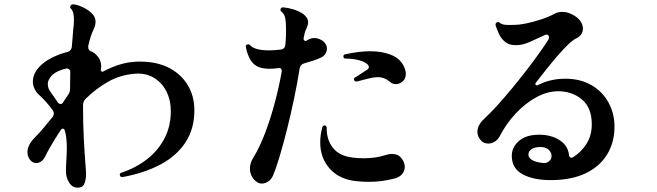

<svg xmlns="http://www.w3.org/2000/svg" viewBox="-20 -822 3040 888"><path d="M339 46Q314 46 299.5 22Q285 -2 285 -28Q285 -52 287 -82Q289 -112 289 -141Q289 -164 286.5 -184.5Q284 -205 279 -220Q277 -227 270 -227Q265 -227 262 -222Q256 -213 250 -204Q244 -195 239 -186L238 -185Q205 -132 190 -100Q174 -68 147 -68Q130 -68 118 -84Q107 -99 107 -119Q107 -152 142 -187Q162 -207 183 -232Q204 -257 224 -282Q229 -290 229 -297Q229 -305 224 -312Q194 -353 163 -381Q147 -395 139.5 -411.5Q132 -428 132 -444Q132 -480 161 -512Q183 -536 218 -554Q253 -572 293 -582Q301 -584 306 -590.5Q311 -597 312 -604Q314 -630 316 -651.5Q318 -673 319 -689Q322 -709 322 -731Q322 -747 319 -760.5Q316 -774 308 -782Q302 -788 306 -795Q310 -802 318 -802Q335 -801 359 -790.5Q383 -780 402 -763Q422 -744 422 -722Q422 -706 413 -686Q406 -672 399.5 -652.5Q393 -633 388 -609V-605Q388 -590 400 -585Q417 -579 431 -562Q440 -552 444 -539.5Q448 -527 448 -516Q448 -512 447.5 -507.5Q447 -503 446 -499V-498Q446 -494 449.5 -491.5Q453 -489 457 -491Q492 -510 529 -522Q566 -534 602 -536Q609 -537 615.5 -537Q622 -537 629 -537Q706 -537 762 -508Q818 -479 848.5 -428Q879 -377 879 -312Q879 -227 838.5 -164.5Q798 -102 723.5 -62Q649 -22 547 -3H545Q537 -3 535 -10L534 -14Q534 -21 541 -23Q607 -45 658.5 -84.5Q710 -124 740 -180.5Q770 -237 770 -308Q770 -359 749.5 -399.5Q729 -440 691.5 -462.5Q654 -485 604 -481Q537 -476 481 -444.5Q425 -413 377 -366Q364 -354 364 -334Q364 -250 367.5 -182.5Q371 -115 374.5 -72Q378 -29 378 -18Q378 10 370 28Q362 46 339 46ZM249 -346Q254 -341 260 -341Q267 -341 270 -346L296 -385Q304 -396 304 -410Q304 -430 304.5 -449.5Q305 -469 305 -488V-490Q305 -497 299.5 -501.5Q294 -506 286 -505Q267 -501 248.5 -492.5Q230 -484 217 -470Q201 -451 201 -433Q201 -413 215 -395Q223 -384 231.5 -371.5Q240 -359 249 -346Z M1170 21Q1153 10 1144.5 -6.5Q1136 -23 1136 -42Q1136 -68 1151 -92Q1180 -139 1205 -204Q1230 -269 1250 -343.5Q1270 -418 1283 -491V-494Q1283 -509 1268 -507Q1246 -504 1225 -504Q1175 -504 1151 -529Q1127 -554 1117 -604V-607Q1117 -615 1123 -616Q1125 -617 1128 -617Q1134 -617 1137 -613Q1145 -602 1168 -595.5Q1191 -589 1223 -589Q1237 -589 1251.5 -590Q1266 -591 1280 -593Q1298 -596 1300 -615Q1303 -651 1303 -683Q1303 -719 1299 -738.5Q1295 -758 1282 -768Q1277 -771 1277 -777Q1277 -782 1281.5 -785.5Q1286 -789 1290 -788Q1313 -786 1337.5 -778.5Q1362 -771 1381 -758Q1405 -741 1405 -719Q1405 -711 1402 -702Q1399 -693 1394 -683Q1391 -676 1388.5 -666Q1386 -656 1384 -644V-643Q1384 -637 1388.5 -634Q1393 -631 1398 -634L1406 -639Q1412 -642 1419 -644Q1426 -646 1433 -646Q1441 -646 1449 -644Q1457 -642 1466 -637Q1479 -630 1485.5 -619Q1492 -608 1492 -597Q1492 -584 1484.5 -572.5Q1477 -561 1463 -555Q1448 -548 1428.5 -541.5Q1409 -535 1387 -529Q1369 -524 1366 -506Q1355 -437 1339.5 -363Q1324 -289 1306.5 -220Q1289 -151 1272.5 -96Q1256 -41 1243 -11Q1236 7 1221 17Q1206 27 1191 27Q1179 27 1170 21ZM1629 16Q1550 8 1505.5 -41.5Q1461 -91 1461 -164Q1461 -181 1463.5 -198.5Q1466 -216 1471 -234Q1473 -242 1482 -242Q1491 -240 1491 -231Q1490 -176 1520 -138Q1550 -100 1613 -93Q1637 -90 1661 -90Q1691 -90 1717 -94Q1743 -98 1760 -104Q1778 -110 1793 -110Q1822 -110 1837 -90Q1852 -71 1852 -50Q1852 -32 1840 -17Q1828 -2 1803 4Q1746 19 1686 19Q1659 19 1629 16ZM1784 -443Q1759 -465 1727 -465Q1708 -465 1685 -459Q1662 -453 1630 -445H1628Q1621 -445 1618 -451Q1617 -452 1617 -455Q1617 -461 1623 -464Q1648 -481 1680 -501Q1686 -506 1686 -511Q1686 -518 1680 -524Q1666 -537 1639 -544Q1612 -551 1578 -551Q1570 -551 1568 -560Q1568 -570 1577 -571Q1641 -585 1692 -585Q1748 -585 1789.5 -568Q1831 -551 1848 -515Q1857 -496 1857 -481Q1857 -458 1842.5 -445.5Q1828 -433 1811 -433Q1795 -433 1784 -443Z M2527 11Q2447 11 2397 -16Q2347 -43 2347 -102Q2347 -141 2380 -170Q2413 -199 2474 -199Q2529 -199 2568.5 -173.5Q2608 -148 2612 -102Q2613 -96 2618.5 -93.5Q2624 -91 2629 -94Q2667 -117 2692 -156Q2717 -195 2717 -247Q2717 -324 2671.5 -362Q2626 -400 2561 -400Q2512 -400 2461 -372.5Q2410 -345 2365.5 -297.5Q2321 -250 2290 -190Q2281 -174 2267 -166Q2253 -158 2239 -158Q2216 -158 2203 -174Q2188 -192 2188 -212Q2188 -244 2221 -274Q2247 -298 2280.5 -335Q2314 -372 2349.5 -415Q2385 -458 2418 -501Q2451 -544 2476.5 -580Q2502 -616 2516 -638Q2519 -644 2519 -649Q2519 -657 2513.5 -660.5Q2508 -664 2500 -660Q2469 -646 2433.5 -629.5Q2398 -613 2366 -613Q2335 -613 2316.5 -628Q2298 -643 2288 -664.5Q2278 -686 2272 -705V-708Q2272 -715 2277 -718Q2281 -720 2283 -720Q2288 -720 2291 -717Q2301 -708 2320.5 -707Q2340 -706 2358 -707Q2361 -707 2362 -707Q2381 -707 2413 -713.5Q2445 -720 2480.5 -731.5Q2516 -743 2544 -758Q2553 -763 2562 -765Q2571 -767 2580 -767Q2597 -767 2610.5 -762Q2624 -757 2634 -751Q2655 -739 2665.5 -722.5Q2676 -706 2676 -690Q2676 -659 2644 -644Q2628 -636 2604.5 -613Q2581 -590 2554.5 -559Q2528 -528 2503 -496.5Q2478 -465 2458 -439Q2456 -437 2456 -434Q2456 -430 2459.5 -428Q2463 -426 2467 -428Q2525 -458 2594 -458Q2664 -458 2715 -428.5Q2766 -399 2794 -348.5Q2822 -298 2822 -236Q2822 -163 2787.5 -107Q2753 -51 2687.5 -20Q2622 11 2527 11ZM2493 -68H2497Q2511 -68 2520 -77Q2531 -86 2531 -101Q2531 -116 2518 -129Q2505 -142 2480 -142Q2454 -142 2439 -132.5Q2424 -123 2424 -107Q2424 -91 2442.5 -81Q2461 -71 2493 -68Z"/></svg>

Font: Zen Antique Soft
Style: Regular
Weight: 400
Designer: Yoshimichi Ohira
Foundry: Positype
Version: Version 1.001